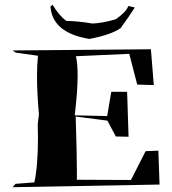

<svg xmlns="http://www.w3.org/2000/svg" viewBox="-20 -852 714 799"><path d="M32 -73 45 -87 123 -93Q138 -162 138 -280L137 -335L142 -376Q134 -466 134 -534Q134 -583 138 -620L46 -633L32 -642L608 -647L620 -498L551 -500L518 -628L296 -618Q303 -588 303 -537Q303 -472 291 -372L426 -369L443 -470H509L515 -283L462 -284L427 -350L295 -367Q300 -207 300 -137V-104L525 -103L586 -223L639 -225L644 -84ZM352 -690Q198 -715 190 -825L199 -832Q225 -788 256 -765Q308 -764 365 -754Q409 -756 462 -772Q505 -802 514 -827L541 -821Q519 -786 482 -735Q442 -707 352 -690Z"/></svg>

Font: Xiangcui Kesong Xiangcui Kesong
Style: Regular
Weight: 400
Version: Version 1.501;March 28, 2024;FontCreator 14.0.0.2814 64-bit